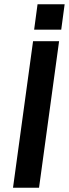

<svg xmlns="http://www.w3.org/2000/svg" viewBox="-20 -880 323 900"><path d="M41 0H163L257 -687H135ZM140 -741H267L283 -860H156Z"/></svg>

Font: Ronzino Medium
Style: Italic
Weight: 500
Italic angle: -7.99998°
Designer: Nunzio Mazzaferro
Foundry: Collletttivo
Version: Version 1.000;Glyphs 3.3 (3337)